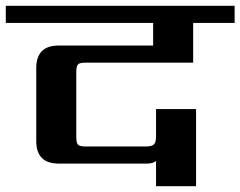

<svg xmlns="http://www.w3.org/2000/svg" viewBox="-40 -642 829 662"><path d="M626 -426H254Q235 -426 229 -420Q223 -414 223 -394V-169Q223 -149 229 -143Q235 -137 254 -137H464Q484 -137 491 -144.5Q498 -152 498 -171V-266H636V0H498V-87Q488 -78 466 -78H162Q85 -78 85 -156V-407Q85 -485 162 -485H488V-563H-20V-622H769V-563H626Z"/></svg>

Font: Sarpanch SemiBold
Style: Regular
Weight: 600
Designer: Manushi Parikh (Devanagari and Latin), Jyotish Sonowal (Devanagari)
Foundry: Indian Type Foundry
Version: Version 2.004;PS 1.0;hotconv 1.0.78;makeotf.lib2.5.61930; tt